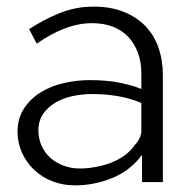

<svg xmlns="http://www.w3.org/2000/svg" viewBox="-20 -550 584 580"><path d="M409 0V-82Q373 -34 318.5 -12Q264 10 206 10Q170 10 138 -2.5Q106 -15 83 -37Q60 -59 46.5 -88.5Q33 -118 33 -152Q33 -193 53 -223Q73 -253 104.5 -272Q136 -291 174.5 -299.5Q213 -308 251 -308Q307 -308 347 -299Q387 -290 407 -281V-329Q407 -363 396.5 -391Q386 -419 367 -439Q348 -459 320.5 -469.5Q293 -480 258 -480Q218 -480 176.5 -464.5Q135 -449 91 -418L68 -462Q112 -491 160.5 -510.5Q209 -530 263 -530Q314 -530 353 -514.5Q392 -499 418.5 -472Q445 -445 458.5 -406.5Q472 -368 472 -323V0ZM389 -114Q398 -124 402.5 -134.5Q407 -145 407 -154V-239Q371 -254 333.5 -260Q296 -266 260 -266Q232 -266 203 -260.5Q174 -255 150 -241.5Q126 -228 111 -207Q96 -186 96 -156Q96 -131 106 -109Q116 -87 133.5 -72Q151 -57 173.5 -49Q196 -41 221 -41Q244 -41 268.5 -45.5Q293 -50 315.5 -58.5Q338 -67 357 -81Q376 -95 389 -114Z"/></svg>

Font: Rising Sun Light
Style: Regular
Weight: 300
Designer: Matt McInerney, Pablo Impallari, Rodrigo Fuenzalida (Raleway font), Stephen Hutchings (Greek), Cristiano Sobral (main ch
Foundry: The Rising Sun Project Authors
Version: Version 4.327; ttfautohint (v1.8.4.7-5d5b-dirty)